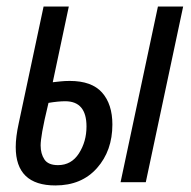

<svg xmlns="http://www.w3.org/2000/svg" viewBox="-20 -556 583 586"><path d="M149 10Q229 10 276 -43Q323 -96 323 -176Q323 -238 291.5 -273.5Q260 -309 193 -309Q177 -309 164 -307.5Q151 -306 141 -305L190 -536H113L37 -179Q28 -138 28 -107Q28 10 149 10ZM348 0H425L539 -536H462ZM157 -52Q127 -52 115.5 -69.5Q104 -87 104 -112Q104 -126 109 -155Q114 -184 128 -242Q158 -247 179 -247Q244 -247 244 -170Q244 -124 221 -88Q198 -52 157 -52Z"/></svg>

Font: Noto Sans UI Condensed
Style: Italic
Weight: 400
Width: 3
Italic angle: -12°
Designer: Monotype Design Team
Foundry: Monotype Imaging Inc.
Version: Version 1.901